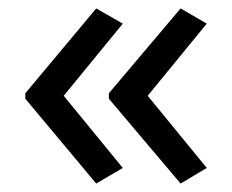

<svg xmlns="http://www.w3.org/2000/svg" viewBox="-20 -491 549 455"><path d="M40 -270 208 -471 271 -435 131 -264 271 -93 208 -56 40 -257ZM238 -270 408 -471 470 -435 330 -264 470 -93 408 -56 238 -257Z"/></svg>

Font: Noto Sans Tifinagh Adrar
Style: Regular
Weight: 400
Designer: JamraPatel
Foundry: JamraPatel LLC
Version: Version 2.006; ttfautohint (v1.8.4.7-5d5b)